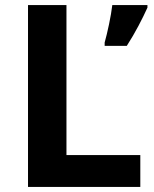

<svg xmlns="http://www.w3.org/2000/svg" viewBox="-20 -734 605 754"><path d="M90 0H531V-125H241V-714H90ZM559 -704V-714H421C416 -671 402 -606 391 -567V-554H478C512 -607 539 -660 559 -704Z"/></svg>

Font: Noto Sans Bassa Vah
Style: Bold
Weight: 700
Designer: Monotype Design Team
Foundry: Monotype Imaging Inc.
Version: Version 2.002